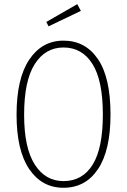

<svg xmlns="http://www.w3.org/2000/svg" viewBox="-20 -887 607 917"><path d="M349.1 -867.2 366.2 -835 211.9 -761.2 201.2 -782.2ZM283.2 -692.9Q387.7 -692.9 447.8 -604.7Q507.8 -516.6 507.8 -339.8Q507.8 -168.9 448.2 -79.6Q388.7 9.8 283.2 9.8Q180.2 9.8 119.6 -79.3Q59.1 -168.5 59.1 -338.9Q59.1 -512.2 119.9 -602.5Q180.7 -692.9 283.2 -692.9ZM283.2 -660.2Q196.3 -660.2 145.8 -580.6Q95.2 -501 95.2 -338.9Q95.2 -180.7 146 -101.3Q196.8 -22 283.2 -22Q373.5 -22 422.4 -100.3Q471.2 -178.7 471.2 -339.8Q471.2 -502.9 421.6 -581.5Q372.1 -660.2 283.2 -660.2Z"/></svg>

Font: Fira Sans Compressed UltraLight
Style: Regular
Weight: 200
Width: 1
Designer: Carrois Corporate & Edenspiekermann AG
Foundry: Carrois Corporate GbR & Edenspiekermann AG
Version: Version 4.203;PS 004.203;hotconv 1.0.88;makeotf.lib2.5.64775